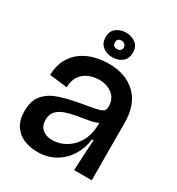

<svg xmlns="http://www.w3.org/2000/svg" viewBox="-173 -814 859 934"><g transform="rotate(30 257.0 -346.5)"><path d="M177 13Q136 13 101.5 -1Q67 -15 45.5 -46.5Q24 -78 24 -129Q24 -190 54.5 -223Q85 -256 134.5 -271.5Q184 -287 241 -297Q296 -306 323.5 -312Q351 -318 359.5 -326.5Q368 -335 368 -351Q368 -395 338 -418.5Q308 -442 264 -442Q236 -442 209 -431.5Q182 -421 163.5 -397Q145 -373 144 -331L44 -343Q46 -397 66.5 -433.5Q87 -470 119 -492Q151 -514 189.5 -523.5Q228 -533 266 -533Q361 -533 418 -479Q475 -425 475 -318V-221Q475 -166 475.5 -110.5Q476 -55 476 0H377Q379 -43 381 -84.5Q383 -126 386 -173H378Q371 -120 344.5 -78Q318 -36 275 -11.5Q232 13 177 13ZM212 -73Q249 -73 284.5 -93Q320 -113 343.5 -152.5Q367 -192 368 -250V-260Q347 -250 316.5 -245Q286 -240 254.5 -234.5Q223 -229 195.5 -219.5Q168 -210 151 -192Q134 -174 134 -143Q134 -110 154.5 -91.5Q175 -73 212 -73ZM263 -568Q232 -568 209 -585.5Q186 -603 186 -638Q186 -672 209 -689Q232 -706 263 -706Q293 -706 316 -689Q339 -672 339 -637Q339 -602 316 -585Q293 -568 263 -568ZM264 -614Q274 -614 281 -620Q288 -626 288 -637Q288 -648 280.5 -654.5Q273 -661 263 -661Q238 -661 238 -638Q238 -614 264 -614Z"/></g></svg>

Font: Bricolage Grotesque 48pt Medium
Style: Regular
Weight: 500
Designer: Mathieu Triay
Foundry: Atelier Triay
Version: Version 1.000; ttfautohint (v1.8.4.7-5d5b);gftools[0.9.32]